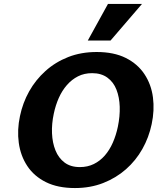

<svg xmlns="http://www.w3.org/2000/svg" viewBox="-20 -936 818 971"><path d="M359 15Q272 15 212 -15Q152 -45 118 -96.5Q84 -148 75 -213.5Q66 -279 81 -349Q95 -416 127.5 -474Q160 -532 210 -577Q260 -622 325 -647.5Q390 -673 469 -673Q556 -673 616 -643Q676 -613 710.5 -561Q745 -509 753.5 -443.5Q762 -378 747 -308Q733 -241 700 -182.5Q667 -124 617 -80Q567 -36 502 -10.5Q437 15 359 15ZM384 -91Q423 -91 454.5 -106.5Q486 -122 510 -149.5Q534 -177 550.5 -214.5Q567 -252 576 -295Q587 -348 585.5 -396Q584 -444 569 -482.5Q554 -521 523 -543.5Q492 -566 446 -566Q406 -566 374.5 -550Q343 -534 318.5 -506Q294 -478 277.5 -441Q261 -404 252 -361Q241 -310 243 -262Q245 -214 260.5 -175.5Q276 -137 306.5 -114Q337 -91 384 -91ZM424 -731 526 -916H698L539 -731Z"/></svg>

Font: Ysabeau Infant ExtraBold
Style: Italic
Weight: 800
Italic angle: -12°
Designer: Christian Thalmann (Catharsis Fonts)
Version: Version 2.001;gftools[0.9.30]; featfreeze: ss01,ss02,lnum